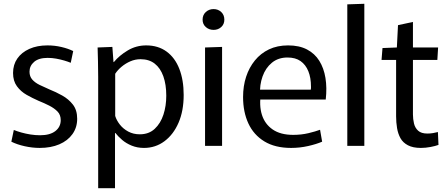

<svg xmlns="http://www.w3.org/2000/svg" viewBox="-20 -771 2369 1015"><path d="M190 11Q151 11 110.5 2Q70 -7 40 -22L53 -84Q70 -77 93 -70.5Q116 -64 141.5 -60Q167 -56 192 -56Q244 -56 272.5 -78Q301 -100 301 -136Q301 -164 284 -181.5Q267 -199 240.5 -212.5Q214 -226 184 -238Q152 -252 121 -269.5Q90 -287 69.5 -315Q49 -343 49 -385Q49 -429 71.5 -461.5Q94 -494 135 -512.5Q176 -531 231 -531Q269 -531 305 -522.5Q341 -514 367 -501L354 -439Q340 -445 319.5 -451Q299 -457 277 -461Q255 -465 232 -465Q185 -465 160.5 -444Q136 -423 136 -392Q136 -367 150.5 -350.5Q165 -334 189.5 -322Q214 -310 242 -298Q275 -285 309 -266Q343 -247 365.5 -218Q388 -189 388 -143Q388 -97 363 -62Q338 -27 293.5 -8Q249 11 190 11Z M499 -365Q499 -407 498 -446Q497 -485 496 -520L574 -523L580 -443H582Q611 -478 655.5 -504.5Q700 -531 753 -531Q816 -531 860.5 -498.5Q905 -466 928 -407Q951 -348 951 -269Q951 -185 924 -122.5Q897 -60 849.5 -24.5Q802 11 741 11Q706 11 676.5 -1Q647 -13 625.5 -31.5Q604 -50 590 -68H588V224H499ZM719 -61Q767 -61 798 -90Q829 -119 844 -165Q859 -211 859 -265Q859 -324 843.5 -367.5Q828 -411 798 -434.5Q768 -458 723 -458Q695 -458 669.5 -447Q644 -436 623 -418.5Q602 -401 589 -381V-158Q596 -135 613.5 -112.5Q631 -90 658 -75.5Q685 -61 719 -61Z M1064 -520 1154 -523V0H1064ZM1109 -613Q1085 -613 1068 -628Q1051 -643 1051 -667Q1051 -692 1068 -707.5Q1085 -723 1109 -723Q1133 -723 1149.5 -707.5Q1166 -692 1166 -667Q1166 -643 1149.5 -628Q1133 -613 1109 -613Z M1519 11Q1434 11 1377.5 -23.5Q1321 -58 1293 -118.5Q1265 -179 1265 -258Q1265 -316 1281 -365Q1297 -414 1327.5 -451.5Q1358 -489 1402 -510Q1446 -531 1503 -531Q1562 -531 1603 -509.5Q1644 -488 1668 -449.5Q1692 -411 1700.5 -359Q1709 -307 1702 -245H1315L1360 -279Q1349 -214 1364.5 -164.5Q1380 -115 1421.5 -86.5Q1463 -58 1530 -58Q1573 -58 1610.5 -67Q1648 -76 1672 -85L1683 -22Q1653 -9 1609 1Q1565 11 1519 11ZM1316 -297H1623Q1624 -302 1624 -306Q1624 -310 1624 -313Q1624 -360 1610 -394.5Q1596 -429 1569 -448Q1542 -467 1500 -467Q1451 -467 1417.5 -439.5Q1384 -412 1368 -367Q1352 -322 1355 -272Z M1816 -748 1906 -751V0H1816Z M2205 11Q2163 11 2136.5 -3Q2110 -17 2097 -40.5Q2084 -64 2079 -94Q2074 -124 2074 -156V-454H1997L2002 -517L2078 -520L2084 -638L2163 -655V-520H2296L2292 -454H2163V-166Q2163 -142 2168.5 -118.5Q2174 -95 2190.5 -80Q2207 -65 2239 -65Q2255 -65 2269.5 -67.5Q2284 -70 2295 -73L2298 -5Q2282 1 2256 6Q2230 11 2205 11Z"/></svg>

Font: Murecho Thin
Style: Regular
Weight: 400
Version: Version 1.010